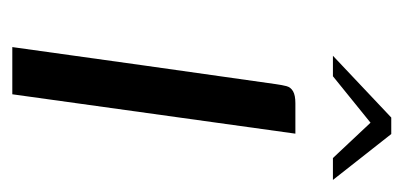

<svg xmlns="http://www.w3.org/2000/svg" viewBox="-192 -464 656 312"><g transform="rotate(90 136.0 -308.0)"><path d="M56.5 0Q71.3 -106.9 86.4 -214.1Q101.5 -321.2 116.7 -428.1Q118.2 -438.7 120 -445.6Q121.8 -452.4 128.3 -456.2Q134.8 -460 147.8 -460H197.2L133.2 0ZM70.6 -521 171 -615.8H197.8L272.4 -521H236.8L179.4 -582.1L103.9 -521Z"/></g></svg>

Font: Genos Thin
Style: Italic
Weight: 100
Italic angle: -8°
Designer: Robert E. Leuschke
Foundry: Robert E. Leuschke
Version: Version 1.010